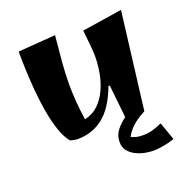

<svg xmlns="http://www.w3.org/2000/svg" viewBox="-128 -635 946 965"><g transform="rotate(-20 345.0 -152.5)"><path d="M194 23Q188 23 174 20.5Q160 18 154 15Q131 -13 115 -60.5Q99 -108 89 -165.5Q79 -223 74 -283Q69 -343 67 -397.5Q65 -452 65 -492L265 -507Q257 -427 252 -366Q247 -305 247 -249Q247 -204 250.5 -158.5Q254 -113 262 -58Q306 -68 335.5 -96.5Q365 -125 383.5 -165.5Q402 -206 410 -251Q418 -296 418 -339Q418 -347 417.5 -358.5Q417 -370 414.5 -397.5Q412 -425 406 -480L620 -513L556 6L457 15L437 -175H430Q390 -69 331 -23Q272 23 194 23ZM532 208Q513 208 488.5 203.5Q464 199 440.5 187.5Q417 176 401.5 157Q386 138 386 108Q386 73 408.5 45Q431 17 464 -5Q497 -27 528 -44L556 6Q510 30 484.5 54.5Q459 79 447 104Q464 111 476.5 114Q489 117 508 117Q536 117 559.5 110.5Q583 104 612 91L646 187Q618 197 586.5 202.5Q555 208 532 208Z"/></g></svg>

Font: Joti One
Style: Regular
Weight: 400
Designer: Eduardo Rodriguez Tunni
Foundry: Eduardo Rodriguez Tunni
Version: Version 1.002; ttfautohint (v1.8.4.7-5d5b);gftools[0.9.24]